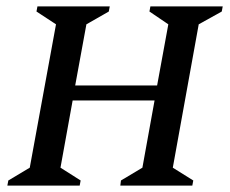

<svg xmlns="http://www.w3.org/2000/svg" viewBox="-20 -580 719 600"><path d="M3 0 6 -16 73 -56 155 -504 94 -544 97 -560H323L320 -544L250 -504L215 -313H471L506 -504L447 -544L450 -560H676L673 -544L601 -504L520 -56L584 -16L581 0H356L358 -16L425 -56L463 -266H207L169 -56L232 -16L229 0Z"/></svg>

Font: Spectral SC Medium
Style: Italic
Weight: 500
Italic angle: -10°
Designer: Jean-Baptiste Levee
Foundry: Production Type
Version: Version 2.001